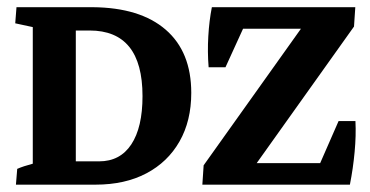

<svg xmlns="http://www.w3.org/2000/svg" viewBox="-20 -503 1008 523"><path d="M23.4 0 26.9 -43Q43.5 -50.3 69.3 -57.1V-429.2L21.5 -439.5L24.9 -483.4H232.4Q361.8 -482.4 431.4 -422.1Q501 -361.8 501 -250Q501 -173.8 469 -117.7Q437 -61.5 378.7 -30.8Q320.3 0 240.2 0ZM224.1 -419.9H186.5V-63.5H250Q307.1 -63.5 337.6 -109.6Q368.2 -155.8 368.2 -241.2Q368.2 -419.9 224.1 -419.9ZM531.2 0 534.7 -52.7 799.8 -424.8H642.1L594.2 -319.8H548.3Q544.9 -361.8 547.4 -404.1Q549.8 -446.3 557.1 -483.4H947.8L944.3 -430.7L679.2 -58.6H852.1L902.3 -173.3H948.2Q950.2 -134.3 946 -89.4Q941.9 -44.4 933.1 0H932.6Z"/></svg>

Font: Markazi Text
Style: Bold
Weight: 700
Designer: Borna Izadpanah (Arabic designer), Fiona Ross (Arabic design director) and Florian Runge (Latin designer)
Foundry: Borna Izadpanah and Florian Runge
Version: Version 1.001; ttfautohint (v1.8.3)